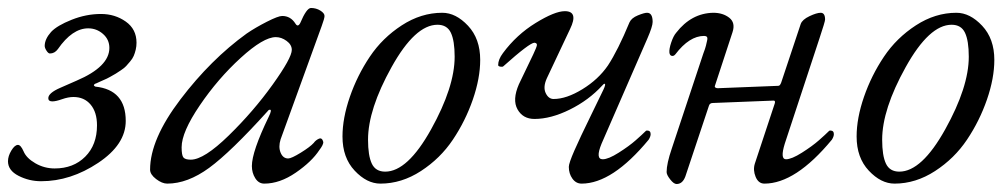

<svg xmlns="http://www.w3.org/2000/svg" viewBox="-35 -446 2521 481"><path d="M86 -200Q86 -213 116 -226L157 -244Q239 -279 239 -326Q239 -347 223 -361Q207 -375 186 -375Q146 -375 110 -323Q102 -312 90 -312Q86 -312 81.5 -319Q77 -326 77 -331Q77 -348 93 -366Q108 -382 144.5 -396.5Q181 -411 218 -411Q253 -411 280 -392Q307 -373 307 -339Q307 -330 305 -321.5Q303 -313 300 -306Q297 -299 291 -292Q285 -285 281 -280.5Q277 -276 268 -270Q259 -264 255 -261.5Q251 -259 241 -253.5Q231 -248 228 -247Q225 -246 214.5 -241Q204 -236 203 -236Q197 -232 204 -229Q280 -221 280 -143Q280 -84 211 -38Q142 8 68 8Q38 8 11.5 -5.5Q-15 -19 -15 -42Q-15 -55 -6.5 -69Q2 -83 10 -83Q17 -83 24 -67Q31 -50 53.5 -37Q76 -24 102 -24Q149 -24 178.5 -53.5Q208 -83 208 -132Q208 -165 192 -184Q176 -203 149 -203Q136 -203 120.5 -197.5Q105 -192 96 -192Q86 -192 86 -200Z M627 14Q613 14 604.5 0.5Q596 -13 596 -30Q596 -66 638 -153Q648 -173 640 -171Q638 -171 636 -168Q543 -65 489 -25.5Q435 14 384 14Q371 14 356 2.5Q341 -9 341 -21Q341 -97 417 -197Q493 -297 583 -362Q605 -377 633.5 -391.5Q662 -406 672 -406Q693 -406 705 -387Q711 -377 717 -388Q733 -426 744 -426Q757 -426 767.5 -419.5Q778 -413 778 -406Q778 -400 771 -381L668 -97Q662 -78 668 -63.5Q674 -49 687 -49Q695 -49 718.5 -63.5Q742 -78 751 -88Q756 -95 764 -98.5Q772 -102 775 -90Q775 -83 765 -70Q746 -41 706 -13.5Q666 14 627 14ZM656 -353Q625 -353 568 -301Q511 -249 465.5 -182Q420 -115 420 -77Q420 -57 424.5 -51.5Q429 -46 443 -46Q476 -46 538 -106.5Q600 -167 648 -234Q696 -301 696 -321Q696 -334 683 -343.5Q670 -353 656 -353Z M1168 -296Q1168 -250 1149.5 -196.5Q1131 -143 1099.5 -96Q1068 -49 1019.5 -17.5Q971 14 918 14Q884 14 853.5 -18.5Q823 -51 823 -104Q823 -150 841.5 -203.5Q860 -257 891.5 -304Q923 -351 971.5 -382.5Q1020 -414 1073 -414Q1107 -414 1137.5 -381.5Q1168 -349 1168 -296ZM1104 -304Q1104 -344 1094.5 -364Q1085 -384 1061 -384Q1005 -384 946 -278Q887 -172 887 -96Q887 -56 896.5 -36Q906 -16 930 -16Q986 -16 1045 -122Q1104 -228 1104 -304Z M1390 -28Q1390 -37 1404 -69Q1418 -101 1444.5 -155Q1471 -209 1477 -222Q1483 -235 1480 -236Q1478 -237 1474 -232Q1440 -195 1392.5 -171.5Q1345 -148 1304 -148Q1275 -148 1261.5 -172Q1248 -196 1265 -235L1301 -310Q1309 -327 1310 -332.5Q1311 -338 1304 -339Q1292 -339 1226 -280Q1224 -278 1218.5 -279Q1213 -280 1213 -283Q1213 -297 1225 -313Q1259 -359 1307 -388.5Q1355 -418 1380 -418Q1415 -418 1393 -373L1335 -250Q1325 -228 1332 -213Q1339 -198 1352 -198Q1384 -198 1424 -222.5Q1464 -247 1488 -282Q1513 -320 1542 -390Q1547 -401 1563 -407.5Q1579 -414 1586 -414Q1600 -414 1600 -391Q1600 -380 1587 -350L1472 -86Q1456 -47 1475 -47Q1489 -47 1515 -63.5Q1541 -80 1557.5 -94.5Q1574 -109 1583 -118Q1584 -119 1586 -119Q1595 -119 1595 -110Q1595 -104 1590 -96Q1499 14 1422 14Q1408 14 1399 1.5Q1390 -11 1390 -28Z M1971 -386Q1975 -397 1993 -405.5Q2011 -414 2021 -414Q2032 -414 2032 -397Q2032 -392 2018 -350L1931 -86Q1919 -47 1934 -47Q1948 -47 1974 -63.5Q2000 -80 2016.5 -94.5Q2033 -109 2042 -118Q2043 -119 2045 -119Q2054 -119 2054 -110Q2054 -104 2049 -96Q1958 14 1880 14Q1865 14 1858 -3Q1851 -20 1856 -36L1904 -181Q1905 -183 1906 -187Q1908 -194 1903 -194L1751 -188Q1743 -188 1741 -181L1682 -4Q1675 15 1660 15Q1653 15 1644 3.5Q1635 -8 1635 -15Q1635 -36 1648 -74L1727 -312Q1732 -325 1733.5 -331.5Q1735 -338 1736.5 -344.5Q1738 -351 1736 -353.5Q1734 -356 1729 -356Q1692 -356 1657 -310Q1653 -305 1648 -306Q1643 -307 1642 -314Q1641 -323 1646.5 -339.5Q1652 -356 1659 -364Q1697 -413 1752 -414Q1776 -414 1792 -401.5Q1808 -389 1800 -365L1756 -231Q1755 -228 1757.5 -226.5Q1760 -225 1763 -225L1915 -231Q1919 -231 1922 -239Z M2456 -296Q2456 -250 2437.5 -196.5Q2419 -143 2387.5 -96Q2356 -49 2307.5 -17.5Q2259 14 2206 14Q2172 14 2141.5 -18.5Q2111 -51 2111 -104Q2111 -150 2129.5 -203.5Q2148 -257 2179.5 -304Q2211 -351 2259.5 -382.5Q2308 -414 2361 -414Q2395 -414 2425.5 -381.5Q2456 -349 2456 -296ZM2392 -304Q2392 -344 2382.5 -364Q2373 -384 2349 -384Q2293 -384 2234 -278Q2175 -172 2175 -96Q2175 -56 2184.5 -36Q2194 -16 2218 -16Q2274 -16 2333 -122Q2392 -228 2392 -304Z"/></svg>

Font: EB Garamond 12
Style: Italic
Weight: 400
Italic angle: -17°
Version: Version 0.016; ttfautohint (v1.8.4)